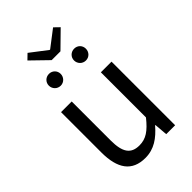

<svg xmlns="http://www.w3.org/2000/svg" viewBox="-276 -1042 1159 1159"><g transform="rotate(-45 303.5 -463.0)"><path d="M85 -199C85 -61 136 13 250 13C325 13 379 -26 430 -85H433L440 0H516V-543H425V-158C373 -93 334 -66 278 -66C206 -66 176 -109 176 -210V-543H85ZM162 -907 267 -805H342L446 -907L413 -939L306 -857H302L195 -939ZM412 -657C441 -657 462 -680 462 -708C462 -736 441 -758 412 -758C383 -758 361 -736 361 -708C361 -680 383 -657 412 -657ZM197 -657C225 -657 247 -680 247 -708C247 -736 225 -758 197 -758C168 -758 146 -736 146 -708C146 -680 168 -657 197 -657Z"/></g></svg>

Font: Kinto Sans
Style: Regular
Weight: 400
Designer: Authors: Ryoko NISHIZUKA  (kana & ideographs); Paul D. Hunt (Latin, Greek & Cyrillic); Wenlong ZHANG  (bopomofo); Sandol
Foundry: Adobe Systems Incorporated, ookami Inc.
Version: Version 0.001